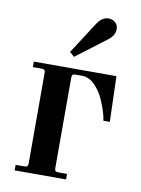

<svg xmlns="http://www.w3.org/2000/svg" viewBox="-82 -768 605 824"><g transform="rotate(10 221.0 -356.0)"><path d="M40 0H264V-24H226C220 -24 215.8 -25.2 213.5 -27.5C211.2 -29.8 210 -34 210 -40V-434C210 -440 211.2 -444.2 213.5 -446.5C215.8 -448.8 220 -450 226 -450H255C275 -450 293.5 -441.3 310.5 -424C327.5 -406.7 340.7 -387 350 -365C366 -328.3 375.3 -298.7 378 -276H406L400 -474H40V-450H78C84 -450 88.2 -448.8 90.5 -446.5C92.8 -444.2 94 -440 94 -434V-40C94 -34 92.8 -29.8 90.5 -27.5C88.2 -25.2 84 -24 78 -24H40ZM186 -542 206 -524 338 -624C356.7 -638.7 366 -654.7 366 -672C366 -684 362 -693.7 354 -701C346 -708.3 336 -712 324 -712C305.3 -712 289 -701.3 275 -680Z"/></g></svg>

Font: Km Standard TT
Style: Bold
Weight: 700
Designer: Alexey Kryukov <alexios@thessalonica.org.ru>
Version: Version 2.0.2